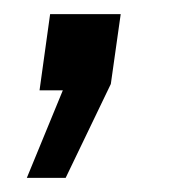

<svg xmlns="http://www.w3.org/2000/svg" viewBox="-20 -128 268 272"><path d="M18 124 69 0H36L51 -108H151L137 -9L73 124Z"/></svg>

Font: Archivo Narrow
Style: Italic
Weight: 400
Italic angle: -8°
Designer: Hector Gatti
Foundry: Omnibus-Type
Version: Version 3.002